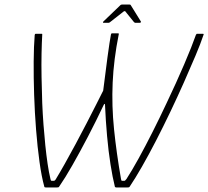

<svg xmlns="http://www.w3.org/2000/svg" viewBox="-20 -821 912 841"><path d="M180 0Q177 0 175.5 -1Q174 -2 174 -4Q162 -47 153 -112Q144 -177 138 -253Q132 -329 129.5 -406Q127 -483 127.5 -551Q128 -619 132 -668Q133 -670 133.5 -671.5Q134 -673 137 -673H161Q165 -673 165 -672Q165 -671 165 -669Q163 -634 162 -586.5Q161 -539 162 -483.5Q163 -428 165 -369Q167 -322 170.5 -275Q174 -228 178.5 -184.5Q183 -141 188.5 -103.5Q194 -66 201 -37Q202 -35 202.5 -32Q203 -29 207 -29H215Q218 -29 220.5 -31Q223 -33 225 -37Q241 -63 263.5 -103Q286 -143 311 -189.5Q336 -236 359.5 -281.5Q383 -327 402 -364.5Q421 -402 432 -424Q436 -456 441 -494Q446 -532 450.5 -568Q455 -604 459.5 -631.5Q464 -659 466 -670Q467 -672 467.5 -673.5Q468 -675 471 -675H496Q500 -675 500.5 -673.5Q501 -672 500 -670Q478 -560 473.5 -459Q469 -358 479.5 -255Q490 -152 510 -37Q511 -34 511.5 -31.5Q512 -29 515 -29Q517 -29 520 -29Q523 -29 525 -29Q528 -29 534 -37Q558 -74 587.5 -127.5Q617 -181 648.5 -243.5Q680 -306 710 -370Q752 -458 786.5 -538.5Q821 -619 838 -668Q840 -670 840.5 -671.5Q841 -673 843 -673H869Q874 -673 871 -667Q859 -631 836.5 -577.5Q814 -524 786 -461Q758 -398 726.5 -332Q695 -266 663 -204Q631 -142 601.5 -90.5Q572 -39 549 -5Q547 -1 544.5 -0.5Q542 0 539 0Q531 0 522.5 0Q514 0 506 0Q498 0 489 0Q487 0 485 -1Q483 -2 483 -4Q473 -44 464 -101Q455 -158 449 -225Q443 -292 440 -361Q440 -366 438 -366Q436 -366 434 -361Q401 -291 365.5 -223Q330 -155 297.5 -98Q265 -41 240 -5Q238 -1 235.5 -0.5Q233 0 230 0ZM434 -721Q431 -721 431 -723Q431 -725 433 -727L507 -798Q509 -801 514 -801H548Q552 -801 553 -798L597 -727Q598 -725 596.5 -723Q595 -721 592 -721H572Q571 -721 570 -722Q569 -723 567 -724L529 -771Q528 -774 522 -771L462 -724Q461 -723 459 -722Q457 -721 455 -721Z"/></svg>

Font: Glory Thin Thin
Style: Italic
Weight: 250
Italic angle: -12°
Version: Version 1.011